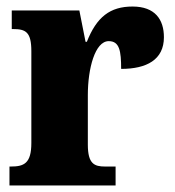

<svg xmlns="http://www.w3.org/2000/svg" viewBox="-20 -568 536 588"><path d="M9 0H334V-58H302C269 -58 249 -66 249 -125V-277C249 -358 271 -442 313 -442C346 -442 351 -412 351 -357C429 -357 482 -385 482 -454C482 -508 455 -548 386 -548C317 -548 276 -516 246 -440H242L223 -536H16V-479H20C59 -479 76 -470 76 -411V-130C76 -67 53 -58 13 -58H9Z"/></svg>

Font: Noto Serif Armenian Condensed Black
Style: Regular
Weight: 900
Width: 3
Designer: Monotype Design Team
Foundry: Monotype Imaging Inc.
Version: Version 2.008